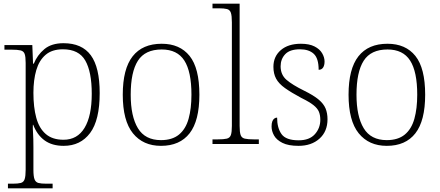

<svg xmlns="http://www.w3.org/2000/svg" viewBox="-20 -780 2386 1040"><path d="M23 240V215H49Q77 215 92.5 211Q108 207 113.5 190.5Q119 174 119 139V-439Q119 -473 113.5 -488Q108 -503 91.5 -507Q75 -511 41 -511H4V-536H155L159 -435H163Q182 -482 220.5 -514Q259 -546 324 -546Q424 -546 472 -480.5Q520 -415 520 -276Q520 -129 468 -59.5Q416 10 325 10Q262 10 221.5 -19.5Q181 -49 160 -104H158Q157 -88 159 -59Q161 -30 161 18V140Q161 175 167 191Q173 207 188 211Q203 215 231 215H265V240ZM324 -23Q399 -23 438 -87.5Q477 -152 477 -272Q477 -391 442 -452Q407 -513 321 -513Q262 -513 227 -483Q192 -453 176.5 -400Q161 -347 161 -277Q161 -199 176.5 -142Q192 -85 228 -54Q264 -23 324 -23Z M852 10Q755 10 700 -58Q645 -126 645 -267Q645 -407 698.5 -475Q752 -543 856 -543Q954 -543 1007 -477Q1060 -411 1060 -267Q1060 -126 1007 -58Q954 10 852 10ZM852 -21Q913 -21 949.5 -51Q986 -81 1001.5 -136.5Q1017 -192 1017 -267Q1017 -392 978.5 -452Q940 -512 856 -512Q766 -512 727 -451Q688 -390 688 -267Q688 -150 727 -85.5Q766 -21 852 -21Z M1131 0V-25H1158Q1192 -25 1208.5 -29Q1225 -33 1230.5 -48.5Q1236 -64 1236 -98V-659Q1236 -695 1230.5 -711Q1225 -727 1209.5 -731Q1194 -735 1166 -735H1131V-760H1278V-98Q1278 -64 1283.5 -48.5Q1289 -33 1306 -29Q1323 -25 1356 -25H1382V0Z M1597 10Q1542 10 1510 -6Q1478 -22 1464.5 -46Q1451 -70 1451 -95Q1451 -112 1455 -122.5Q1459 -133 1466 -138Q1473 -143 1481 -143Q1481 -87 1505 -53.5Q1529 -20 1598 -20Q1656 -20 1685.5 -53Q1715 -86 1715 -131Q1715 -156 1707.5 -174.5Q1700 -193 1678 -210.5Q1656 -228 1613 -249Q1557 -279 1523.5 -303Q1490 -327 1475.5 -354Q1461 -381 1461 -418Q1461 -474 1501 -508.5Q1541 -543 1610 -543Q1655 -543 1683.5 -528.5Q1712 -514 1725 -491.5Q1738 -469 1738 -447Q1738 -426 1730 -414Q1722 -402 1706 -402Q1706 -464 1679.5 -488.5Q1653 -513 1605 -513Q1550 -513 1525 -486.5Q1500 -460 1500 -421Q1500 -375 1532 -347.5Q1564 -320 1627 -289Q1678 -264 1705.5 -241Q1733 -218 1743.5 -192.5Q1754 -167 1754 -134Q1754 -68 1710.5 -29Q1667 10 1597 10Z M2075 10Q1978 10 1923 -58Q1868 -126 1868 -267Q1868 -407 1921.5 -475Q1975 -543 2079 -543Q2177 -543 2230 -477Q2283 -411 2283 -267Q2283 -126 2230 -58Q2177 10 2075 10ZM2075 -21Q2136 -21 2172.5 -51Q2209 -81 2224.5 -136.5Q2240 -192 2240 -267Q2240 -392 2201.5 -452Q2163 -512 2079 -512Q1989 -512 1950 -451Q1911 -390 1911 -267Q1911 -150 1950 -85.5Q1989 -21 2075 -21Z"/></svg>

Font: Noto Serif Hebrew ExtraLight
Style: Regular
Weight: 250
Version: Version 2.003